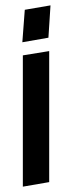

<svg xmlns="http://www.w3.org/2000/svg" viewBox="-20 -697 287 722"><path d="M169.9 -676.8 73.2 -660.2 64 -538.1 162.1 -555.2ZM65.9 -488.8V4.9L165 -12.2V-504.9Z"/></svg>

Font: Comic Neue Angular
Style: Bold
Weight: 700
Designer: Craig Rozynski
Foundry: Craig Rozynski
Version: Version 2.003